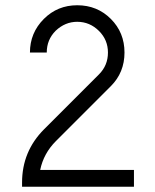

<svg xmlns="http://www.w3.org/2000/svg" viewBox="-20 -711 592 731"><path d="M64 -16Q64 -135 148 -219L357 -428Q391 -462 391 -511Q391 -559 357 -593Q322 -628 274 -628Q228 -628 192 -594Q158 -560 158 -511H94Q94 -586 147 -639Q199 -691 274 -691Q350 -691 402 -639Q454 -587 454 -511Q454 -435 402 -383L193 -174Q146 -127 133 -64H490V0H64Z"/></svg>

Font: Timtura
Style: Regular
Weight: 400
Version: Version 1.0